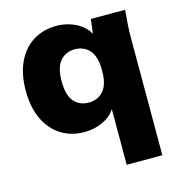

<svg xmlns="http://www.w3.org/2000/svg" viewBox="-109 -614 861 926"><g transform="rotate(-15 322.0 -151.5)"><path d="M410 216V-62Q389 -28 346.5 -8.5Q304 11 255 11Q189 11 138.5 -21Q88 -53 60 -112.5Q32 -172 32 -254Q32 -337 60 -396.5Q88 -456 138.5 -487.5Q189 -519 255 -519Q307 -519 351.5 -496.5Q396 -474 416 -436L425 -508H596Q593 -474 590.5 -439Q588 -404 588 -370V216ZM312 -121Q357 -121 385 -152.5Q413 -184 413 -254Q413 -324 385 -355.5Q357 -387 312 -387Q267 -387 239 -355.5Q211 -324 211 -254Q211 -184 238.5 -152.5Q266 -121 312 -121Z"/></g></svg>

Font: Mulish Black
Style: Regular
Weight: 900
Designer: Vernon Adams
Foundry: Vernon Adams
Version: Version 3.603; ttfautohint (v1.8.3)